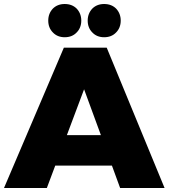

<svg xmlns="http://www.w3.org/2000/svg" viewBox="-47 -939 842 959"><path d="M553 0H775L486 -701H272L-27 0H187L229 -112H512ZM287 -264 373 -493 457 -264ZM336 -896C321 -911 301 -919 276 -919C252 -919 232 -911 217 -896C202 -880 194 -860 194 -836C194 -812 202 -792 217 -777C232 -761 252 -753 276 -753C301 -753 321 -761 336 -777C351 -792 359 -812 359 -836C359 -860 351 -880 336 -896ZM533 -896C518 -911 498 -919 473 -919C449 -919 429 -911 414 -896C399 -880 391 -860 391 -836C391 -812 399 -792 414 -777C429 -761 449 -753 473 -753C498 -753 518 -761 533 -777C548 -792 556 -812 556 -836C556 -860 548 -880 533 -896Z"/></svg>

Font: Argentum Sans ExtraBold
Style: Regular
Weight: 800
Designer: Julieta Ulanovsky
Foundry: Julieta Ulanovsky
Version: Version 5.001;February 15, 2019;FontCreator 11.5.0.2425 64-b